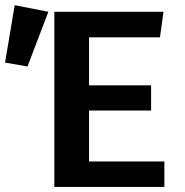

<svg xmlns="http://www.w3.org/2000/svg" viewBox="-110 -738 730 758"><path d="M241.5 -590.5V-401H486.5V-301.5H241.5V-100.5H539V0H104.5V-691.5H535.5L521.5 -590.5ZM-52 -717.5 81 -691.5 -1.5 -475.5 -90 -491Z"/></svg>

Font: Fira Code Light SemiBold
Style: Regular
Weight: 600
Monospace: yes
Version: Version 5.002